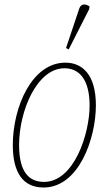

<svg xmlns="http://www.w3.org/2000/svg" viewBox="-20 -825 484 855"><path d="M286 -605 377 -784 379 -796C363 -808 341 -811 333 -787L274 -611ZM174 10C331 10 407 -208 407 -356C407 -491 348 -546 271 -546C122 -546 37 -348 37 -179C37 -57 82 10 174 10ZM176 -15C112 -15 65 -55 65 -179C65 -332 145 -521 267 -521C333 -521 379 -471 379 -355C379 -229 310 -15 176 -15Z"/></svg>

Font: Noto Serif Condensed Thin
Style: Italic
Weight: 100
Width: 3
Italic angle: -12°
Designer: Monotype Design Team
Foundry: Monotype Imaging Inc.
Version: Version 2.013